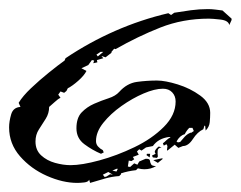

<svg xmlns="http://www.w3.org/2000/svg" viewBox="-22 -388 529 422"><path d="M148 14Q116 14 81 -1.5Q46 -17 22 -44.5Q-2 -72 -2 -108Q-2 -121 2.5 -136.5Q7 -152 23 -153L19 -162Q28 -177 46.5 -194.5Q65 -212 85.5 -228.5Q106 -245 120 -255L122 -260Q174 -295 231 -320Q288 -345 348 -359L354 -355L361 -360Q379 -363 397.5 -365.5Q416 -368 435 -368Q443 -368 451 -367Q459 -366 467 -365L487 -347V-344L482 -333Q480 -343 462.5 -345Q445 -347 437 -347Q380 -347 330.5 -327.5Q281 -308 232 -280L229 -281L223 -274V-272L210 -262L201 -265L205 -260L191 -256L192 -251L183 -249L185 -255L180 -256L172 -245L157 -238L168 -232Q163 -222 150 -210.5Q137 -199 127 -194L124 -188L119 -184L111 -187L106 -180L111 -173Q106 -171 98.5 -164Q91 -157 86 -153Q86 -139 78.5 -127Q71 -115 63.5 -103.5Q56 -92 56 -77Q56 -58 68.5 -46.5Q81 -35 99 -30Q117 -25 133 -25Q158 -25 196.5 -35.5Q235 -46 273.5 -64.5Q312 -83 338 -109Q364 -135 364 -165Q364 -177 356.5 -185Q349 -193 336 -193Q318 -193 293.5 -182.5Q269 -172 245 -155Q221 -138 205 -118Q189 -98 189 -78Q189 -71 193.5 -66Q198 -61 204 -58L206 -53L200 -50Q181 -58 163.5 -71Q146 -84 146 -106Q146 -129 157.5 -141Q169 -153 185 -160Q201 -167 216.5 -172Q232 -177 240 -186Q257 -205 279 -208Q301 -211 323 -211Q341 -211 368.5 -202.5Q396 -194 418 -178Q440 -162 440 -140Q440 -130 439 -119.5Q438 -109 430 -101L429 -111L428 -112L427 -111L425 -104Q412 -98 402 -82.5Q392 -67 380 -67L370 -63L362 -70L346 -57L345 -58L346 -67L344 -71L338 -68L336 -73Q340 -76 344 -80Q348 -84 353 -86L350 -87Q326 -84 314 -67L299 -64L289 -57L284 -60L279 -55L283 -48L270 -43L273 -38L267 -34L261 -35L259 -22L264 -21L273 -29L280 -26L284 -33L298 -39H300Q307 -39 307.5 -35Q308 -31 310 -27Q312 -23 321 -23Q310 -16 295 -16Q292 -16 288.5 -16.5Q285 -17 281 -18L277 -14Q259 -12 244 -7V-5L240 -1Q224 0 208.5 4.5Q193 9 176 14L174 7Q172 12 163 13Q154 14 148 14ZM193 -264 205 -274H199L190 -268ZM369 -75 374 -76Q379 -82 384 -87.5Q389 -93 396 -96V-97Q396 -96 398 -96L404 -100L401 -107H394Q391 -104 388.5 -100.5Q386 -97 384 -93Q373 -90 366 -77ZM323 -41 314 -42 312 -46 320 -50 318 -54Q319 -60 327 -66L333 -64Q325 -63 324.5 -56.5Q324 -50 325 -44ZM307 -42 300 -47 301 -50H308ZM325 -30 315 -36 334 -40 336 -39ZM234 -11 237 -17H234L225 -13ZM208 1 212 0 220 -5 226 -4 216 -10 204 -4Z"/></svg>

Font: Kolker Brush
Style: Regular
Weight: 400
Designer: Robert E. Leuschke
Foundry: Robert E. Leuschke
Version: Version 1.010; ttfautohint (v1.8.3)